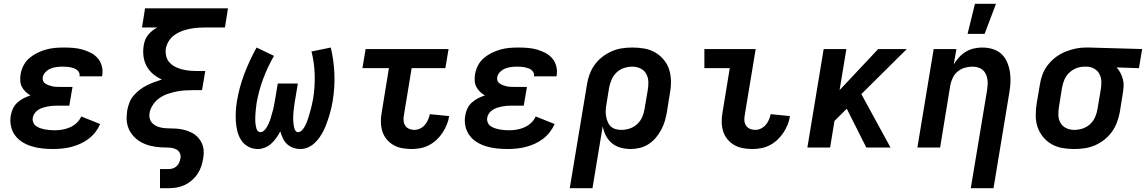

<svg xmlns="http://www.w3.org/2000/svg" viewBox="-20 -779 6052 1014"><path d="M261 8Q232 8 203.5 5Q175 2 148.5 -6Q122 -14 99 -28Q76 -42 60 -63.5Q44 -85 38 -112.5Q32 -140 37 -169Q40 -188 48.5 -206Q57 -224 72 -237.5Q87 -251 104.5 -260Q122 -269 141 -275Q127 -283 115 -294.5Q103 -306 95.5 -320.5Q88 -335 87 -352.5Q86 -370 89 -388Q93 -411 104.5 -433.5Q116 -456 135.5 -472.5Q155 -489 177.5 -500Q200 -511 223.5 -517.5Q247 -524 270.5 -526Q294 -528 318 -528Q343 -528 367.5 -526Q392 -524 415 -517.5Q438 -511 459.5 -500Q481 -489 496 -471.5Q511 -454 517.5 -430.5Q524 -407 520 -382L519 -376H400V-377Q402 -387 397.5 -396Q393 -405 385.5 -410.5Q378 -416 369 -419Q360 -422 350 -424Q340 -426 329.5 -426.5Q319 -427 309 -427Q294 -427 278.5 -425Q263 -423 248 -417Q233 -411 221 -399Q209 -387 206 -372Q204 -361 207.5 -352Q211 -343 219.5 -337.5Q228 -332 237.5 -328.5Q247 -325 256.5 -323Q266 -321 276.5 -320.5Q287 -320 297 -320H363L346 -221H280Q268 -221 255.5 -220Q243 -219 230.5 -216.5Q218 -214 205.5 -210Q193 -206 181.5 -198.5Q170 -191 162.5 -180Q155 -169 153 -157Q151 -144 156 -132Q161 -120 171 -113Q181 -106 193 -102Q205 -98 217.5 -95.5Q230 -93 243 -92Q256 -91 270 -91Q289 -91 309.5 -94.5Q330 -98 349.5 -106.5Q369 -115 385 -130Q401 -145 409 -164L509 -124Q499 -101 483.5 -81Q468 -61 447.5 -45.5Q427 -30 403.5 -19.5Q380 -9 356.5 -3Q333 3 308.5 5.5Q284 8 261 8Z M825 215V114H870Q881 114 892.5 110.5Q904 107 913 98.5Q922 90 926.5 79Q931 68 933 57Q936 43 930 30Q924 17 912 10.5Q900 4 886 2Q872 0 857.5 0Q843 0 828.5 -1Q814 -2 800 -4Q786 -6 772.5 -9.5Q759 -13 746.5 -18Q734 -23 722 -30Q710 -37 700 -45.5Q690 -54 681 -64.5Q672 -75 665.5 -87Q659 -99 655 -112Q651 -125 649.5 -139Q648 -153 649 -167.5Q650 -182 652 -197Q656 -217 663.5 -237Q671 -257 685.5 -274Q700 -291 717.5 -304.5Q735 -318 755 -328Q775 -338 795 -345.5Q815 -353 835 -359Q810 -370 789 -387.5Q768 -405 755 -428.5Q742 -452 738 -480.5Q734 -509 739 -539Q741 -553 746.5 -567.5Q752 -582 762 -594.5Q772 -607 784 -616.5Q796 -626 811 -634H730L746 -735H1184L1168 -634H1067Q1046 -634 1025 -632.5Q1004 -631 983.5 -627Q963 -623 942 -615.5Q921 -608 902.5 -595Q884 -582 872 -563Q860 -544 856 -524Q853 -503 857.5 -483.5Q862 -464 874.5 -450Q887 -436 904 -427Q921 -418 940 -413Q959 -408 979.5 -406Q1000 -404 1021 -404H1064L1047 -303H1004Q981 -303 957.5 -301.5Q934 -300 911.5 -295.5Q889 -291 865.5 -283Q842 -275 822 -261Q802 -247 788 -226Q774 -205 770 -183Q767 -166 771.5 -151Q776 -136 787 -126Q798 -116 812.5 -110.5Q827 -105 843 -103Q859 -101 875 -101Q891 -101 907.5 -100Q924 -99 939.5 -96Q955 -93 969.5 -88Q984 -83 997.5 -75.5Q1011 -68 1021.5 -57.5Q1032 -47 1040 -34Q1048 -21 1052 -6Q1056 9 1056 25Q1056 41 1053 57Q1050 78 1043 99Q1036 120 1023.5 139Q1011 158 993 173.5Q975 189 954.5 198.5Q934 208 912.5 211.5Q891 215 870 215Z M1341 8Q1314 8 1291 -4.5Q1268 -17 1254 -38.5Q1240 -60 1233.5 -86Q1227 -112 1225.5 -139Q1224 -166 1225.5 -193.5Q1227 -221 1232 -248Q1244 -320 1271 -390.5Q1298 -461 1335 -528L1427 -484Q1393 -425 1369.5 -361.5Q1346 -298 1335 -234Q1334 -225 1333 -217Q1332 -209 1331 -200.5Q1330 -192 1329.5 -183.5Q1329 -175 1328.5 -166.5Q1328 -158 1328 -150Q1328 -142 1328.5 -133.5Q1329 -125 1330.5 -117Q1332 -109 1334 -101.5Q1336 -94 1341 -87.5Q1346 -81 1355 -81Q1365 -81 1373.5 -88.5Q1382 -96 1387.5 -105Q1393 -114 1397.5 -123.5Q1402 -133 1405.5 -142.5Q1409 -152 1411.5 -162Q1414 -172 1417 -181.5Q1420 -191 1422.5 -201Q1425 -211 1427 -221Q1429 -231 1430.5 -240.5Q1432 -250 1434 -260L1447 -338H1553L1540 -260Q1538 -250 1536.5 -240.5Q1535 -231 1534 -221.5Q1533 -212 1531.5 -202Q1530 -192 1529.5 -182.5Q1529 -173 1528.5 -163.5Q1528 -154 1528.5 -144.5Q1529 -135 1530 -125.5Q1531 -116 1533 -107Q1535 -98 1540 -89.5Q1545 -81 1554 -81Q1564 -81 1572.5 -89Q1581 -97 1586.5 -106Q1592 -115 1596 -124Q1600 -133 1603.5 -143Q1607 -153 1610 -162.5Q1613 -172 1615.5 -181.5Q1618 -191 1621 -201Q1624 -211 1626 -220.5Q1628 -230 1630 -240Q1632 -250 1634 -259Q1644 -323 1642 -386Q1640 -449 1625 -507L1727 -528Q1743 -461 1746 -389.5Q1749 -318 1737 -246Q1734 -227 1729.5 -207.5Q1725 -188 1719 -168.5Q1713 -149 1706 -129.5Q1699 -110 1690 -91.5Q1681 -73 1669 -55.5Q1657 -38 1641.5 -23.5Q1626 -9 1606.5 -0.5Q1587 8 1567 8Q1547 8 1528.5 1.5Q1510 -5 1496 -18Q1482 -31 1474 -48.5Q1466 -66 1460 -85Q1451 -67 1439 -50.5Q1427 -34 1412.5 -20.5Q1398 -7 1379 0.5Q1360 8 1341 8Z M2154 8Q2128 8 2103.5 3.5Q2079 -1 2058 -13Q2037 -25 2021.5 -44Q2006 -63 1999 -86Q1992 -109 1991.5 -135Q1991 -161 1996 -186L2034 -419H1894L1911 -520H2349L2332 -419H2154L2113 -170Q2110 -155 2111.5 -140.5Q2113 -126 2120.5 -115Q2128 -104 2141 -98.5Q2154 -93 2168 -93Q2184 -93 2198.5 -100Q2213 -107 2223.5 -119Q2234 -131 2240.5 -146Q2247 -161 2250 -176L2352 -166Q2349 -144 2340 -121.5Q2331 -99 2317.5 -78.5Q2304 -58 2286 -41Q2268 -24 2246 -12.5Q2224 -1 2200.5 3.5Q2177 8 2154 8Z M2661 8Q2632 8 2603.5 5Q2575 2 2548.5 -6Q2522 -14 2499 -28Q2476 -42 2460 -63.5Q2444 -85 2438 -112.5Q2432 -140 2437 -169Q2440 -188 2448.5 -206Q2457 -224 2472 -237.5Q2487 -251 2504.5 -260Q2522 -269 2541 -275Q2527 -283 2515 -294.5Q2503 -306 2495.5 -320.5Q2488 -335 2487 -352.5Q2486 -370 2489 -388Q2493 -411 2504.5 -433.5Q2516 -456 2535.5 -472.5Q2555 -489 2577.5 -500Q2600 -511 2623.5 -517.5Q2647 -524 2670.5 -526Q2694 -528 2718 -528Q2743 -528 2767.5 -526Q2792 -524 2815 -517.5Q2838 -511 2859.5 -500Q2881 -489 2896 -471.5Q2911 -454 2917.5 -430.5Q2924 -407 2920 -382L2919 -376H2800V-377Q2802 -387 2797.5 -396Q2793 -405 2785.5 -410.5Q2778 -416 2769 -419Q2760 -422 2750 -424Q2740 -426 2729.5 -426.5Q2719 -427 2709 -427Q2694 -427 2678.5 -425Q2663 -423 2648 -417Q2633 -411 2621 -399Q2609 -387 2606 -372Q2604 -361 2607.5 -352Q2611 -343 2619.5 -337.5Q2628 -332 2637.5 -328.5Q2647 -325 2656.5 -323Q2666 -321 2676.5 -320.5Q2687 -320 2697 -320H2763L2746 -221H2680Q2668 -221 2655.5 -220Q2643 -219 2630.5 -216.5Q2618 -214 2605.5 -210Q2593 -206 2581.5 -198.5Q2570 -191 2562.5 -180Q2555 -169 2553 -157Q2551 -144 2556 -132Q2561 -120 2571 -113Q2581 -106 2593 -102Q2605 -98 2617.5 -95.5Q2630 -93 2643 -92Q2656 -91 2670 -91Q2689 -91 2709.5 -94.5Q2730 -98 2749.5 -106.5Q2769 -115 2785 -130Q2801 -145 2809 -164L2909 -124Q2899 -101 2883.5 -81Q2868 -61 2847.5 -45.5Q2827 -30 2803.5 -19.5Q2780 -9 2756.5 -3Q2733 3 2708.5 5.5Q2684 8 2661 8Z M2989 215 3080 -333Q3084 -360 3094 -387Q3104 -414 3121 -437.5Q3138 -461 3161.5 -479Q3185 -497 3211.5 -508.5Q3238 -520 3265.5 -524Q3293 -528 3320 -528Q3353 -528 3383.5 -522.5Q3414 -517 3440 -502Q3466 -487 3485.5 -463.5Q3505 -440 3514 -411.5Q3523 -383 3523.5 -351Q3524 -319 3518 -287L3502 -187Q3498 -163 3491 -139.5Q3484 -116 3472 -93.5Q3460 -71 3443.5 -51.5Q3427 -32 3405.5 -18Q3384 -4 3359.5 2Q3335 8 3311 8Q3284 8 3258 1Q3232 -6 3212 -22.5Q3192 -39 3180 -62.5Q3168 -86 3163 -112L3109 215ZM3261 -93Q3283 -93 3305 -100Q3327 -107 3344.5 -123Q3362 -139 3371.5 -160.5Q3381 -182 3384 -203L3401 -303Q3405 -326 3404 -348.5Q3403 -371 3392.5 -389.5Q3382 -408 3362.5 -417.5Q3343 -427 3320 -427Q3298 -427 3276 -420Q3254 -413 3237 -397Q3220 -381 3210.5 -359.5Q3201 -338 3197 -317L3183 -230Q3180 -214 3179 -198Q3178 -182 3180.5 -167Q3183 -152 3188.5 -137.5Q3194 -123 3204.5 -112.5Q3215 -102 3230 -97.5Q3245 -93 3261 -93Z M3954 8Q3928 8 3903.5 3.5Q3879 -1 3858 -13Q3837 -25 3821.5 -44Q3806 -63 3799 -86Q3792 -109 3791.5 -135Q3791 -161 3796 -186L3834 -419H3700V-520H3971L3913 -170Q3910 -155 3911.5 -140.5Q3913 -126 3920.5 -115Q3928 -104 3941 -98.5Q3954 -93 3968 -93Q3984 -93 3998.5 -100Q4013 -107 4023.5 -119Q4034 -131 4040.5 -146Q4047 -161 4050 -176L4152 -166Q4149 -144 4140 -121.5Q4131 -99 4117.5 -78.5Q4104 -58 4086 -41Q4068 -24 4046 -12.5Q4024 -1 4000.5 3.5Q3977 8 3954 8Z M4555 0 4452 -205 4387 -140 4364 0H4244L4330 -520H4450L4414 -303L4618 -520H4769L4529 -282L4683 0Z M5227 215H5107L5193 -303Q5195 -318 5196 -333Q5197 -348 5194.5 -362Q5192 -376 5186 -388.5Q5180 -401 5169.5 -410Q5159 -419 5145 -423Q5131 -427 5116 -427Q5096 -427 5076 -421.5Q5056 -416 5039 -402.5Q5022 -389 5012.5 -369.5Q5003 -350 4999 -330L4945 0H4825L4911 -520H5031L5017 -439Q5029 -459 5045 -476.5Q5061 -494 5081 -506Q5101 -518 5123.5 -523Q5146 -528 5167 -528Q5196 -528 5222.5 -520Q5249 -512 5268.5 -494Q5288 -476 5298.5 -451.5Q5309 -427 5313.5 -399.5Q5318 -372 5316.5 -344Q5315 -316 5310 -287ZM5090 -600 5129 -759H5240L5180 -600Z M5653 8Q5620 8 5589.5 2.5Q5559 -3 5533 -18Q5507 -33 5488 -56.5Q5469 -80 5459.5 -108.5Q5450 -137 5450 -169Q5450 -201 5455 -233L5472 -333Q5476 -360 5486 -386.5Q5496 -413 5514 -436Q5532 -459 5555 -476.5Q5578 -494 5604.5 -505Q5631 -516 5658.5 -522Q5686 -528 5713 -528H5731L6012 -520L5995 -419L5877 -423Q5889 -410 5897 -394.5Q5905 -379 5910 -361.5Q5915 -344 5914 -325Q5913 -306 5910 -287L5894 -187Q5889 -160 5879 -133Q5869 -106 5852 -82.5Q5835 -59 5812 -41Q5789 -23 5762.5 -11.5Q5736 0 5708 4Q5680 8 5653 8ZM5653 -93Q5675 -93 5697 -100Q5719 -107 5736.5 -123Q5754 -139 5763.5 -160.5Q5773 -182 5776 -203L5793 -303Q5797 -325 5796.5 -346.5Q5796 -368 5787.5 -386Q5779 -404 5761 -415Q5743 -426 5722 -427H5707Q5686 -427 5665 -419Q5644 -411 5627 -395Q5610 -379 5601.5 -358.5Q5593 -338 5589 -317L5573 -217Q5569 -194 5569.5 -171.5Q5570 -149 5580.5 -130.5Q5591 -112 5610.5 -102.5Q5630 -93 5653 -93Z"/></svg>

Font: Iosevka Extended
Style: Bold Italic
Weight: 700
Width: 7
Italic angle: -9°
Monospace: yes
Designer: Belleve Invis
Foundry: Belleve Invis
Version: Version 32.5.0; ttfautohint (v1.8.4)